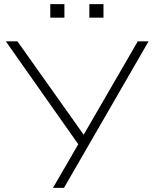

<svg xmlns="http://www.w3.org/2000/svg" viewBox="-20 -904 738 924"><path d="M235 0 365 -224V-198L8 -705H64L386 -251H380L643 -705H695L288 0ZM410 -819V-884H478V-819ZM222 -819V-884H290V-819Z"/></svg>

Font: Nunito Sans 10pt SemiExpanded ExtraLight
Style: Regular
Weight: 250
Width: 6
Designer: Vernon Adams
Foundry: Vernon Adams
Version: Version 3.101;gftools[0.9.27]